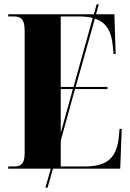

<svg xmlns="http://www.w3.org/2000/svg" viewBox="-20 -780 603 888"><path d="M18 0H215L190 88H200L225 0H536L543 -184H533L530 -151C521 -49 476 -10 370 -10H261V-130L327 -368H477V-378H330L419 -694C471 -677 496 -636 502 -564L505 -530H515L509 -714H424L437 -760H427L414 -714H18V-704H43C72 -704 94 -696 94 -639V-70C94 -17 71 -10 43 -10H18ZM261 -378V-704H342C368 -704 390 -702 409 -697L320 -378ZM261 -368H317L261 -166Z"/></svg>

Font: Noto Serif Display ExtraCondensed Black
Style: Regular
Weight: 900
Width: 2
Designer: Monotype Design Team
Foundry: Monotype Imaging Inc.
Version: Version 2.009